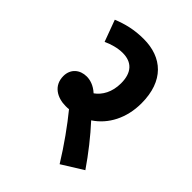

<svg xmlns="http://www.w3.org/2000/svg" viewBox="-190 -728 839 839"><g transform="rotate(45 230.0 -308.5)"><path d="M426 -46C385 -106 336 -168 290 -218C354 -260 393 -335 393 -426C393 -564 315 -632 201 -632C142 -632 97 -620 52 -602L89 -502C115 -514 148 -524 179 -524C236 -524 268 -491 268 -425C268 -370 245 -331 214 -309C188 -333 161 -340 141 -340C99 -340 67 -313 67 -269C67 -210 115 -183 167 -183C174 -183 181 -183 187 -184C232 -129 283 -58 328 15Z"/></g></svg>

Font: Noto Sans ExtraCondensed
Style: Bold Italic
Weight: 700
Width: 2
Italic angle: -12°
Designer: Monotype Design Team
Foundry: Monotype Imaging Inc.
Version: Version 2.013